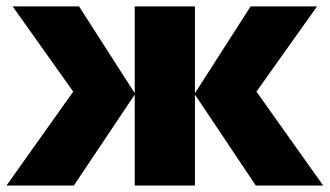

<svg xmlns="http://www.w3.org/2000/svg" viewBox="-24 -573 1018 593"><path d="M392.1 -285.2V-553.2H578.1V-285.2L750 -553.2H955.1L768.1 -290L974.1 0H766.1L578.1 -280.8V0H392.1V-280.8L204.1 0H-3.9L202.1 -290L15.1 -553.2H220.2Z"/></svg>

Font: Open Sans ExtBd
Style: Bold
Weight: 800
Foundry: Ascender Corporation
Version: Version 1.10